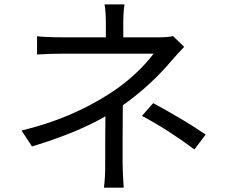

<svg xmlns="http://www.w3.org/2000/svg" viewBox="-20 -821 1040 883"><path d="M775.4 -655.3 827.1 -605.5Q796.9 -574.2 771.5 -544.9Q675.8 -430.7 551.8 -341.8Q547.9 -338.9 544.9 -336.9Q544.9 -293.9 543.9 -190.4Q543.9 -100.6 543.9 -68.4Q543.9 -35.2 548.8 42H458Q463.9 -2 463.9 -68.4Q463.9 -95.7 463.9 -168Q464.8 -251 464.8 -286.1Q334 -210 127 -147.5L79.1 -220.7Q303.7 -274.4 484.4 -390.6Q591.8 -460 668.9 -551.8Q679.7 -564.5 686.5 -574.2H272.5Q210.9 -574.2 150.4 -570.3V-654.3Q190.4 -649.4 271.5 -649.4H466.8V-712.9Q466.8 -766.6 460.9 -800.8H552.7Q546.9 -766.6 546.9 -712.9V-649.4H711.9Q755.9 -649.4 775.4 -655.3ZM632.8 -288.1 684.6 -346.7Q829.1 -268.6 925.8 -202.1L874 -133.8Q749 -226.6 632.8 -288.1Z"/></svg>

Font: Taipei Sans TC Beta
Style: Regular
Weight: 400
Designer: JT Foundry
Foundry: JT Foundry
Version: Version 1.000